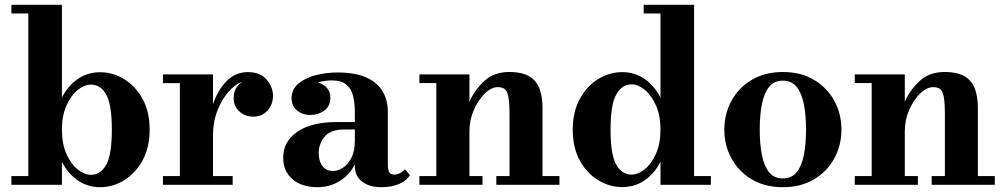

<svg xmlns="http://www.w3.org/2000/svg" viewBox="-20 -770 4192 800"><path d="M98 -714H27.5V-750H238V-363.5Q262 -411.5 303.2 -440.2Q344.5 -469 397.5 -469Q450 -469 497 -440.5Q544 -412 573.8 -358.5Q603.5 -305 603.5 -230Q603.5 -155 573.8 -101.2Q544 -47.5 497 -18.8Q450 10 397.5 10Q344.5 10 303.2 -19Q262 -48 238 -96V0H27.5V-36.5H98ZM238 -230Q238 -171 256.8 -128.8Q275.5 -86.5 303.5 -64Q331.5 -41.5 359 -41.5Q399 -41.5 422.5 -83.2Q446 -125 446 -230Q446 -335 422.5 -376.2Q399 -417.5 359 -417.5Q331.5 -417.5 303.5 -394.8Q275.5 -372 256.8 -330.2Q238 -288.5 238 -230Z M659 -36.5H729.5V-423.5H659V-460H867.5V-335.5Q886.5 -393 923.2 -431.2Q960 -469.5 1012.5 -469.5Q1065 -469.5 1091.2 -438.2Q1117.5 -407 1117.5 -370.5Q1117.5 -335.5 1094.8 -309.8Q1072 -284 1036 -284Q1000 -284 976.8 -306.2Q953.5 -328.5 953.5 -360.5Q953.5 -407 990 -429Q962 -420.5 933.5 -389Q905 -357.5 886.2 -310Q867.5 -262.5 867.5 -206V-36.5H949.5V0H659Z M1384 -261.5H1458.5V-304.5Q1458.5 -340.5 1451.2 -370Q1444 -399.5 1423.5 -417.2Q1403 -435 1362.5 -435Q1350 -435 1334.8 -433Q1319.5 -431 1305 -426.5Q1327 -420 1341.8 -404Q1356.5 -388 1356.5 -363Q1356.5 -327.5 1331.2 -309.2Q1306 -291 1274.5 -291Q1240 -291 1217.5 -309.8Q1195 -328.5 1195 -361Q1195 -398.5 1223.5 -422Q1252 -445.5 1296 -456.8Q1340 -468 1385.5 -468Q1461.5 -468 1507.8 -446.5Q1554 -425 1575 -388.2Q1596 -351.5 1596 -304.5V-82Q1596 -65 1601 -53.8Q1606 -42.5 1624 -42.5Q1634 -42.5 1646.8 -48.5Q1659.5 -54.5 1667 -65L1688 -40.5Q1674.5 -17 1643 -3.5Q1611.5 10 1568 10Q1519.5 10 1489 -13Q1458.5 -36 1458.5 -80V-84.5Q1435.5 -40.5 1394.5 -15.2Q1353.5 10 1302.5 10Q1237.5 10 1198.8 -23.2Q1160 -56.5 1160 -113.5Q1160 -180.5 1218.8 -221Q1277.5 -261.5 1384 -261.5ZM1368 -57.5Q1387.5 -57.5 1408.5 -70.8Q1429.5 -84 1444 -112Q1458.5 -140 1458.5 -183V-230.5H1414Q1357 -230.5 1332.5 -200.2Q1308 -170 1308 -133Q1308 -97.5 1323.8 -77.5Q1339.5 -57.5 1368 -57.5Z M1727.5 -36.5H1798V-424H1727.5V-460H1936V-346Q1957.5 -395.5 1998.2 -432.8Q2039 -470 2100.5 -470Q2157.5 -470 2187.8 -450.5Q2218 -431 2229.2 -397.2Q2240.5 -363.5 2240.5 -320V-36.5H2311V0H2048V-36.5H2103V-296.5Q2103 -359.5 2094 -383.2Q2085 -407 2054.5 -407Q2027.5 -407 2000.2 -380.5Q1973 -354 1954.5 -312.2Q1936 -270.5 1936 -224V-36.5H1990.5V0H1727.5Z M2942 -36.5V0H2732V-96Q2708 -48 2666.8 -19.2Q2625.5 9.5 2572.5 9.5Q2520 9.5 2472.8 -19Q2425.5 -47.5 2396 -101Q2366.5 -154.5 2366.5 -229.5Q2366.5 -304.5 2396 -358.2Q2425.5 -412 2472.8 -440.8Q2520 -469.5 2572.5 -469.5Q2625.5 -469.5 2666.8 -440.5Q2708 -411.5 2732 -363V-714H2662V-750H2872V-36.5ZM2732 -229.5Q2732 -288.5 2713.2 -330.8Q2694.5 -373 2666.5 -395.8Q2638.5 -418.5 2611.5 -418.5Q2571.5 -418.5 2547.8 -376.5Q2524 -334.5 2524 -229.5Q2524 -124.5 2547.8 -83.5Q2571.5 -42.5 2611.5 -42.5Q2638.5 -42.5 2666.5 -65Q2694.5 -87.5 2713.2 -129.5Q2732 -171.5 2732 -229.5Z M2998 -230Q2998 -295 3027.5 -349.5Q3057 -404 3111.8 -437Q3166.5 -470 3242 -470Q3317.5 -470 3372.2 -437Q3427 -404 3456.5 -349.5Q3486 -295 3486 -230Q3486 -165 3456.5 -110.5Q3427 -56 3372.2 -23Q3317.5 10 3242 10Q3166.5 10 3111.8 -23Q3057 -56 3027.5 -110.5Q2998 -165 2998 -230ZM3145.5 -230Q3145.5 -170.5 3154.5 -124.5Q3163.5 -78.5 3184.5 -52.5Q3205.5 -26.5 3242 -26.5Q3278.5 -26.5 3299.5 -52.5Q3320.5 -78.5 3329.5 -124.5Q3338.5 -170.5 3338.5 -230Q3338.5 -289.5 3329.5 -335.5Q3320.5 -381.5 3299.5 -407.8Q3278.5 -434 3242 -434Q3205.5 -434 3184.5 -407.8Q3163.5 -381.5 3154.5 -335.5Q3145.5 -289.5 3145.5 -230Z M3541.5 -36.5H3612V-424H3541.5V-460H3750V-346Q3771.5 -395.5 3812.2 -432.8Q3853 -470 3914.5 -470Q3971.5 -470 4001.8 -450.5Q4032 -431 4043.2 -397.2Q4054.5 -363.5 4054.5 -320V-36.5H4125V0H3862V-36.5H3917V-296.5Q3917 -359.5 3908 -383.2Q3899 -407 3868.5 -407Q3841.5 -407 3814.2 -380.5Q3787 -354 3768.5 -312.2Q3750 -270.5 3750 -224V-36.5H3804.5V0H3541.5Z"/></svg>

Font: Bodoni* 06pt
Style: Bold
Weight: 700
Version: Version 2.3